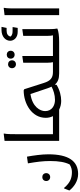

<svg xmlns="http://www.w3.org/2000/svg" viewBox="714 -1580 1090 2631"><g transform="rotate(-90 1259.5 -265.0)"><path d="M428 -440H420L336 -428C356 -309 368 -226 368 -124C368 -4 353 80 321 144C284 167 249 175 218 175C139 175 73 155 0 68H-8L-36 140C11 201 92 260 190 260C368 260 460 128 460 -148C460 -240 444 -350 428 -440ZM148 -123C179 -123 202 -145 202 -177C202 -209 179 -231 148 -231C117 -231 94 -209 94 -177C94 -145 117 -123 148 -123Z M736 -85V-604C736 -644 736 -716 744 -752V-760L644 -748V0H864L884 -20V-85Z M1438 -209 1352 -478 1336 -486C1153 -486 960 -374 960 -184C960 -145 969 -113 983 -85H884L864 -65V0H1072C1109 19 1152 28 1192 28C1259 28 1340 9 1412 -35L1415 -59C1448 -19 1494 0 1568 0L1588 -20V-85C1506 -85 1466 -120 1438 -209ZM1206 -57C1130 -57 1052 -98 1052 -192C1052 -262 1111 -368 1286 -393L1364 -161C1371 -140 1379 -121 1387 -104C1340 -79 1275 -57 1206 -57Z M1825 -610C1856 -610 1879 -632 1879 -664C1879 -696 1856 -718 1825 -718C1794 -718 1771 -696 1771 -664C1771 -632 1794 -610 1825 -610ZM1694 -592C1725 -592 1748 -614 1748 -646C1748 -678 1725 -700 1694 -700C1663 -700 1640 -678 1640 -646C1640 -614 1663 -592 1694 -592ZM1807 -85V-504H1799L1715 -492V-160C1715 -131 1718 -104 1722 -85H1588L1568 -65V0H1935L1955 -20V-85Z M2154 -720H2192L2205 -782V-790H2165C2072 -790 2016 -735 2016 -671C2016 -621 2057 -568 2138 -568H2192L2203 -631V-638H2154C2124 -638 2093 -640 2073 -667C2081 -700 2109 -720 2154 -720ZM2175 -504H2167L2083 -492V-160C2083 -131 2086 -104 2090 -85H1955L1935 -65V0H1999C2083 0 2143 -8 2183 -24V-32C2175 -68 2175 -132 2175 -172Z M2367 -748V0H2459V-604C2459 -644 2459 -716 2467 -752V-760Z"/></g></svg>

Font: Kufam Arabic Latin Roman Normal
Style: Regular
Weight: 400
Designer: Wael Morcos & Artur Schmal
Version: Version 1.200;PS 001.200;hotconv 1.0.88;makeotf.lib2.5.64775